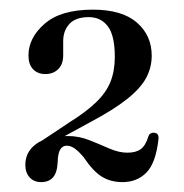

<svg xmlns="http://www.w3.org/2000/svg" viewBox="-20 -731 382 398"><path d="M74 -427 61 -435.5 124 -477.5Q158.5 -499 179.2 -519Q200 -539 209 -561.5Q218 -584 218 -613Q218 -657.5 203.5 -676.5Q189 -695.5 164 -695.5Q137 -695.5 124 -681.5Q111 -667.5 111 -645.5V-616.5Q111 -598 100.8 -587.8Q90.5 -577.5 74 -577.5Q58 -577.5 48.5 -587.5Q39 -597.5 39 -616Q39 -652.5 72.5 -681.8Q106 -711 172.5 -711Q233 -711 263.8 -684.2Q294.5 -657.5 294.5 -615.5Q294.5 -591 282.8 -569.2Q271 -547.5 243.2 -525.5Q215.5 -503.5 167.5 -478ZM32.5 -389.5Q32.5 -416 54.8 -432.5Q77 -449 121 -449Q143.5 -449 165 -440.5Q186.5 -432 206.5 -423.2Q226.5 -414.5 244 -414.5Q262 -414.5 272 -422Q282 -429.5 287.5 -448Q289 -452.5 292 -454.2Q295 -456 298.5 -456Q310 -455.5 308.5 -442.5Q303 -393 283.5 -373.2Q264 -353.5 234 -353.5Q209 -353.5 190.8 -365Q172.5 -376.5 153.5 -405Q143 -417.5 134.8 -423.2Q126.5 -429 118.5 -429Q109.5 -429 104.8 -421Q100 -413 99.5 -394.5Q98.5 -373 89.8 -363.2Q81 -353.5 65.5 -353.5Q50.5 -353.5 41.5 -363.2Q32.5 -373 32.5 -389.5Z"/></svg>

Font: Fraunces 60pt
Style: Regular
Weight: 400
Version: Version 1.000;[b76b70a41]